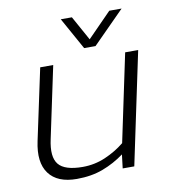

<svg xmlns="http://www.w3.org/2000/svg" viewBox="-77 -723 713 799"><g transform="rotate(-10 280.0 -323.0)"><path d="M308 -521 233 -656H280L337 -553L438 -656H490L356 -521ZM184 10Q102 10 66.5 -38Q31 -86 50 -174L114 -474H169L105 -172Q89 -99 115 -67Q141 -35 217 -35Q267 -35 312.5 -54.5Q358 -74 395 -104L473 -474H528L428 0H379L386 -58Q344 -27 295 -8.5Q246 10 184 10Z"/></g></svg>

Font: Kanit ExtraLight
Style: Italic
Weight: 275
Italic angle: -12°
Designer: Katatrad Team
Foundry: CadsonDemak
Version: Version 2.000; ttfautohint (v1.8.3)